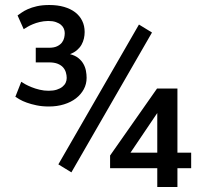

<svg xmlns="http://www.w3.org/2000/svg" viewBox="-20 -743 815 763"><path d="M173.8 -319.8Q147 -319.8 125 -324.5Q103 -329.1 86.2 -335.2Q69.3 -341.3 58.1 -347.9Q46.9 -354.5 41 -358.4L64.5 -418Q69.8 -414.1 80.6 -408.2Q91.3 -402.3 105.7 -396.5Q120.1 -390.6 137.5 -386.5Q154.8 -382.3 173.3 -382.3Q191.9 -382.3 205.6 -386.7Q219.2 -391.1 228 -398.2Q236.8 -405.3 241 -414.3Q245.1 -423.3 245.1 -433.1Q245.1 -443.8 241.9 -454.8Q238.8 -465.8 231 -474.9Q223.1 -483.9 209.5 -489.5Q195.8 -495.1 174.8 -495.1H122.1V-553.2H174.8Q194.8 -553.2 207.3 -559.3Q219.7 -565.4 226.3 -574.2Q232.9 -583 235.1 -593Q237.3 -603 237.3 -611.3Q237.3 -620.1 233.9 -628.7Q230.5 -637.2 222.7 -644Q214.8 -650.9 202.1 -655.3Q189.5 -659.7 171.4 -659.7Q152.8 -659.2 137.7 -655.5Q122.6 -651.9 110.4 -646.7Q98.1 -641.6 89.1 -636.2Q80.1 -630.9 74.2 -627L49.8 -681.6Q55.7 -685.5 65.4 -692.6Q75.2 -699.7 90.3 -706.5Q105.5 -713.4 126.7 -718.3Q147.9 -723.1 176.3 -723.1Q208.5 -723.1 234.6 -715.6Q260.7 -708 278.8 -694.1Q296.9 -680.2 306.6 -660.4Q316.4 -640.6 316.4 -615.7Q316.4 -603 313.5 -590.1Q310.5 -577.1 304 -565.4Q297.4 -553.7 286.1 -543.9Q274.9 -534.2 258.3 -527.8Q278.8 -522.5 291.5 -512.2Q304.2 -502 311.5 -489Q318.8 -476.1 321.5 -461.7Q324.2 -447.3 324.2 -433.6Q324.2 -409.2 313 -388.4Q301.8 -367.7 282 -352.3Q262.2 -336.9 234.6 -328.4Q207 -319.8 174.3 -319.8ZM685.1 -136.2H739.7V-74.7H685.1V0H605V-74.7H417.5V-125L604 -391.1H685.1ZM498.5 -136.2H605V-293.9ZM263.7 -58.1 211.9 -89.8 532.2 -645.5 584 -613.8Z"/></svg>

Font: Ufes Sans
Style: Regular
Weight: 400
Designer: Ricardo Esteves, Filipe Motta, Cassio Ferreira, Ana Quintelato & Breno Mello
Foundry: ProDesignUfes - Ricardo Esteves, Filipe Motta, Cassio Ferreira, Ana Quintelato & Breno Mello (This is a derivative work,
Version: Version 2.0